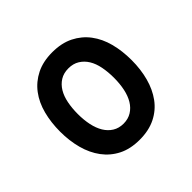

<svg xmlns="http://www.w3.org/2000/svg" viewBox="-142 -717 884 884"><g transform="rotate(-45 300.0 -275.0)"><path d="M300 10Q240 10 196.5 -12Q153 -34 124 -73Q95 -112 81 -164Q67 -216 67 -276Q67 -335 80.5 -387Q94 -439 123 -477.5Q152 -516 196 -538Q240 -560 300 -560Q360 -560 404 -538Q448 -516 477 -477.5Q506 -439 519.5 -387.5Q533 -336 533 -276Q533 -216 519 -164Q505 -112 476.5 -73Q448 -34 404 -12Q360 10 300 10ZM300 -95Q330 -95 352.5 -109Q375 -123 389.5 -147Q404 -171 411 -204Q418 -237 418 -276Q418 -314 411.5 -347Q405 -380 390.5 -403.5Q376 -427 353.5 -441Q331 -455 300 -455Q269 -455 246.5 -441Q224 -427 209.5 -403Q195 -379 188.5 -346Q182 -313 182 -275Q182 -237 189 -204Q196 -171 210.5 -147Q225 -123 247.5 -109Q270 -95 300 -95Z"/></g></svg>

Font: Maple Mono SemiBold
Style: Regular
Weight: 600
Monospace: yes
Designer: subframe7536
Version: Version 7.000